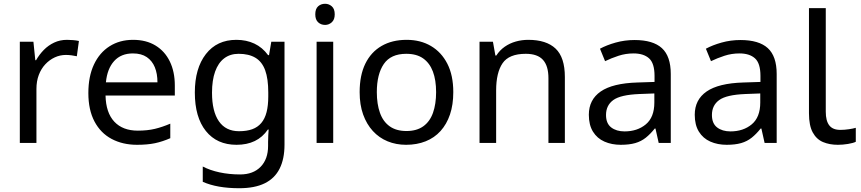

<svg xmlns="http://www.w3.org/2000/svg" viewBox="-20 -757 4563 1017"><path d="M335 -546Q350 -546 367.5 -544.5Q385 -543 398 -540L387 -459Q374 -462 358.5 -464Q343 -466 329 -466Q298 -466 270 -453Q242 -440 220 -416.5Q198 -393 185.5 -360Q173 -327 173 -286V0H85V-536H157L167 -438H171Q188 -468 212 -492.5Q236 -517 267 -531.5Q298 -546 335 -546Z M685 -546Q754 -546 803.5 -516Q853 -486 879.5 -431.5Q906 -377 906 -304V-251H539Q541 -160 585.5 -112.5Q630 -65 710 -65Q761 -65 800.5 -74.5Q840 -84 882 -102V-25Q841 -7 801 1.5Q761 10 706 10Q630 10 571.5 -21Q513 -52 480.5 -113.5Q448 -175 448 -264Q448 -352 477.5 -415Q507 -478 560.5 -512Q614 -546 685 -546ZM684 -474Q621 -474 584.5 -433.5Q548 -393 541 -321H814Q814 -367 800 -401Q786 -435 757.5 -454.5Q729 -474 684 -474Z M1232 -546Q1285 -546 1327.5 -526Q1370 -506 1400 -465H1405L1417 -536H1487V9Q1487 85 1461 136.5Q1435 188 1382 214Q1329 240 1247 240Q1189 240 1140.5 231.5Q1092 223 1054 206V125Q1092 145 1143 156Q1194 167 1252 167Q1321 167 1360.5 126.5Q1400 86 1400 16V-5Q1400 -17 1401 -39.5Q1402 -62 1403 -71H1399Q1371 -30 1329.5 -10Q1288 10 1233 10Q1129 10 1070.5 -63Q1012 -136 1012 -267Q1012 -395 1070.5 -470.5Q1129 -546 1232 -546ZM1244 -472Q1199 -472 1167.5 -448Q1136 -424 1119.5 -378Q1103 -332 1103 -266Q1103 -167 1139.5 -114.5Q1176 -62 1246 -62Q1287 -62 1316 -72.5Q1345 -83 1364 -105.5Q1383 -128 1392 -163Q1401 -198 1401 -246V-267Q1401 -340 1384.5 -385Q1368 -430 1333 -451Q1298 -472 1244 -472Z M1745 -536V0H1657V-536ZM1702 -737Q1722 -737 1737.5 -723.5Q1753 -710 1753 -681Q1753 -653 1737.5 -639Q1722 -625 1702 -625Q1680 -625 1665 -639Q1650 -653 1650 -681Q1650 -710 1665 -723.5Q1680 -737 1702 -737Z M2381 -269Q2381 -202 2363.5 -150.5Q2346 -99 2313.5 -63Q2281 -27 2234.5 -8.5Q2188 10 2131 10Q2078 10 2033 -8.5Q1988 -27 1955 -63Q1922 -99 1903.5 -150.5Q1885 -202 1885 -269Q1885 -358 1915 -419.5Q1945 -481 2001 -513.5Q2057 -546 2134 -546Q2207 -546 2262.5 -513.5Q2318 -481 2349.5 -419.5Q2381 -358 2381 -269ZM1976 -269Q1976 -206 1992.5 -159.5Q2009 -113 2044 -88Q2079 -63 2133 -63Q2187 -63 2222 -88Q2257 -113 2273.5 -159.5Q2290 -206 2290 -269Q2290 -333 2273 -378Q2256 -423 2221.5 -447.5Q2187 -472 2132 -472Q2050 -472 2013 -418Q1976 -364 1976 -269Z M2778 -546Q2874 -546 2923 -499.5Q2972 -453 2972 -349V0H2885V-343Q2885 -408 2856 -440Q2827 -472 2765 -472Q2676 -472 2642 -422Q2608 -372 2608 -278V0H2520V-536H2591L2604 -463H2609Q2627 -491 2653.5 -509.5Q2680 -528 2712 -537Q2744 -546 2778 -546Z M3341 -545Q3439 -545 3486 -502Q3533 -459 3533 -365V0H3469L3452 -76H3448Q3425 -47 3400.5 -27.5Q3376 -8 3344.5 1Q3313 10 3268 10Q3220 10 3181.5 -7Q3143 -24 3121 -59.5Q3099 -95 3099 -149Q3099 -229 3162 -272.5Q3225 -316 3356 -320L3447 -323V-355Q3447 -422 3418 -448Q3389 -474 3336 -474Q3294 -474 3256 -461.5Q3218 -449 3185 -433L3158 -499Q3193 -518 3241 -531.5Q3289 -545 3341 -545ZM3367 -259Q3267 -255 3228.5 -227Q3190 -199 3190 -148Q3190 -103 3217.5 -82Q3245 -61 3288 -61Q3356 -61 3401 -98.5Q3446 -136 3446 -214V-262Z M3902 -545Q4000 -545 4047 -502Q4094 -459 4094 -365V0H4030L4013 -76H4009Q3986 -47 3961.5 -27.5Q3937 -8 3905.5 1Q3874 10 3829 10Q3781 10 3742.5 -7Q3704 -24 3682 -59.5Q3660 -95 3660 -149Q3660 -229 3723 -272.5Q3786 -316 3917 -320L4008 -323V-355Q4008 -422 3979 -448Q3950 -474 3897 -474Q3855 -474 3817 -461.5Q3779 -449 3746 -433L3719 -499Q3754 -518 3802 -531.5Q3850 -545 3902 -545ZM3928 -259Q3828 -255 3789.5 -227Q3751 -199 3751 -148Q3751 -103 3778.5 -82Q3806 -61 3849 -61Q3917 -61 3962 -98.5Q4007 -136 4007 -214V-262Z M4418 10Q4374 10 4339.5 -4.5Q4305 -19 4285 -55.5Q4265 -92 4265 -157V-714H4354V-165Q4354 -117 4372.5 -93Q4391 -69 4431 -69Q4453 -69 4476.5 -72.5Q4500 -76 4513 -80V-6Q4499 1 4471.5 5.5Q4444 10 4418 10Z"/></svg>

Font: umalayalam05
Style: Book
Weight: 400
Designer: Jelle Bosma - Monotype Design Team
Foundry: Monotype Imaging Inc.
Version: Version 2.003